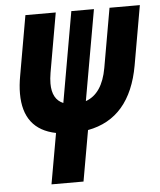

<svg xmlns="http://www.w3.org/2000/svg" viewBox="-53 -564 694 834"><g transform="rotate(-5 294.0 -147.0)"><path d="M137.7 224.6 176.8 3.9Q35.6 -24.4 35.6 -179.7Q35.6 -215.8 43.5 -258.8L88.9 -517.6H221.2L175.8 -258.8Q171.4 -232.9 171.4 -211.9Q171.4 -143.1 219.7 -123L289.1 -517.6H387.7L317.9 -122.6Q390.6 -148.4 410.2 -258.8L455.6 -517.6H587.9L542.5 -258.8Q502 -30.8 316.4 3.4L277.3 224.6Z"/></g></svg>

Font: CaskaydiaCove NF
Style: Bold Italic
Weight: 700
Italic angle: -10°
Designer: Aaron Bell
Foundry: Saja Typeworks
Version: Version 2111.001; VTT 6.35;Nerd Fonts 3.2.1